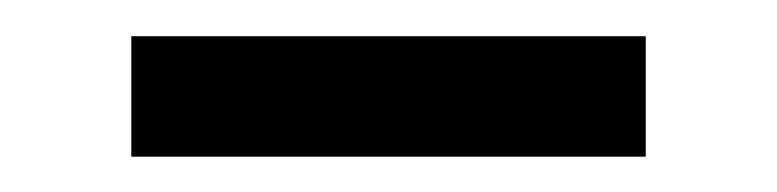

<svg xmlns="http://www.w3.org/2000/svg" viewBox="-20 -660 429 106"><path d="M336.5 -573.5H52.5V-640H336.5Z"/></svg>

Font: Anek Malayalam Medium Medium
Style: Regular
Weight: 500
Version: Version 1.003